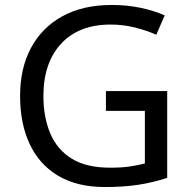

<svg xmlns="http://www.w3.org/2000/svg" viewBox="-20 -744 768 774"><path d="M407 -377H654V-27Q596 -8 537 1Q478 10 403 10Q292 10 216 -34.5Q140 -79 100.5 -161.5Q61 -244 61 -357Q61 -469 105 -551Q149 -633 231.5 -678.5Q314 -724 431 -724Q491 -724 544.5 -713Q598 -702 644 -682L610 -604Q572 -621 524.5 -633Q477 -645 426 -645Q298 -645 226.5 -568Q155 -491 155 -357Q155 -272 182.5 -206.5Q210 -141 269 -104.5Q328 -68 424 -68Q471 -68 504 -73Q537 -78 564 -85V-297H407Z"/></svg>

Font: Noto Sans PhagsPa
Style: Regular
Weight: 400
Designer: Monotype Design Team
Foundry: Monotype Imaging Inc.
Version: Version 2.004; ttfautohint (v1.8.4.7-5d5b)